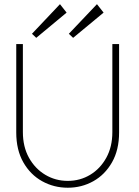

<svg xmlns="http://www.w3.org/2000/svg" viewBox="-20 -866 649 898"><path d="M505.5 -660H537V-246.5Q537 -165 504 -107Q471 -49 416.5 -18.5Q362 12 297 12Q232 12 177 -18.5Q122 -49 89 -107Q56 -165 56 -246.5V-660H87V-248Q87 -179.5 115.5 -128.2Q144 -77 191.8 -48.5Q239.5 -20 297 -20Q354.5 -20 401.8 -48.5Q449 -77 477.2 -128.2Q505.5 -179.5 505.5 -248ZM149.5 -689 129.5 -708 260.5 -846.5 291.5 -807ZM322 -689 302 -708 433.5 -846.5 464.5 -807Z"/></svg>

Font: League Spartan Thin
Style: Regular
Weight: 100
Foundry: The League of Moveable Type
Version: Version 2.002